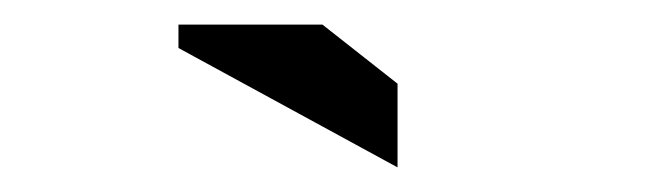

<svg xmlns="http://www.w3.org/2000/svg" viewBox="-20 -710 538 156"><path d="M125 -671V-690H242L303 -642V-574Z"/></svg>

Font: Tschichold
Style: Bold
Weight: 700
Designer: Peter Wiegel
Foundry: Peter Wiegel
Version: Version 1.000; ttfautohint (v1.3)